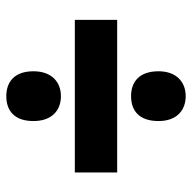

<svg xmlns="http://www.w3.org/2000/svg" viewBox="-20 -650 595 594"><g transform="rotate(-90 277.0 -352.5)"><path d="M277 -461C320 -461 354 -489 354 -546C354 -605 321 -630 277 -630C232 -630 200 -605 200 -546C200 -489 233 -461 277 -461ZM41 -287H513V-418H41ZM277 -75C320 -75 354 -103 354 -159C354 -219 321 -244 277 -244C232 -244 200 -219 200 -159C200 -103 233 -75 277 -75Z"/></g></svg>

Font: Noto Sans Arabic SemCond Blk
Style: Regular
Weight: 900
Width: 4
Designer: Monotype Design Team, Nadine Chahine, Nizar Qandah and Khaled Hosny
Foundry: Monotype Imaging Inc.
Version: Version 2.012